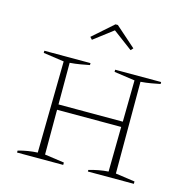

<svg xmlns="http://www.w3.org/2000/svg" viewBox="-107 -836 929 940"><g transform="rotate(15 357.5 -365.5)"><path d="M61 0V-10Q86 -17 111 -21Q136 -25 159 -26L166 -490L61 -505V-516H295V-506Q275 -502 249 -497.5Q223 -493 196 -491V-280H522L525 -490L420 -505V-516H653V-506Q634 -502 608 -497.5Q582 -493 555 -491V-26L653 -12V0H420V-8Q471 -23 518 -26L521 -253H196V-26L295 -12V0ZM376 -731 479 -640 468 -628 369 -702 272 -628 261 -640 364 -731Z"/></g></svg>

Font: Piazzolla SC Thin
Style: Regular
Weight: 100
Designer: Juan Pablo del Peral
Foundry: Huerta Tipografica
Version: Version 1.330